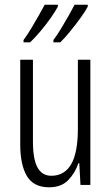

<svg xmlns="http://www.w3.org/2000/svg" viewBox="-20 -786 472 816"><path d="M364 -532V0H322L317 -92H313Q299 -50 269.5 -20Q240 10 189 10Q123 10 94.5 -37.5Q66 -85 66 -173V-532H120V-185Q120 -109 139.5 -74Q159 -39 198 -39Q254 -39 282.5 -88Q311 -137 311 -240V-532ZM353 -758Q344 -740 323 -711Q302 -682 278.5 -653Q255 -624 236 -606H207V-616Q223 -637 240.5 -666Q258 -695 273.5 -722.5Q289 -750 297 -766H353ZM226 -758Q216 -739 196.5 -711Q177 -683 153 -654.5Q129 -626 108 -606H80V-616Q97 -639 114 -667.5Q131 -696 146 -722.5Q161 -749 170 -766H226Z"/></svg>

Font: Noto Sans Sinhala UI ExtraCondensed Light
Style: Regular
Weight: 300
Width: 2
Designer: Jelle Bosma - Monotype Design Team
Foundry: Monotype Imaging Inc.
Version: Version 2.006; ttfautohint (v1.8.4.7-5d5b)